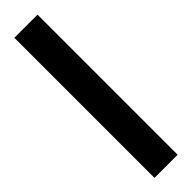

<svg xmlns="http://www.w3.org/2000/svg" viewBox="4 -132 375 375"><g transform="rotate(45 191.5 56.0)"><path d="M-2 88V24H385V88Z"/></g></svg>

Font: Noto Sans Malayalam UI Condensed
Style: Regular
Weight: 400
Width: 3
Designer: Jelle Bosma - Monotype Design Team
Foundry: Monotype Imaging Inc.
Version: Version 2.104; ttfautohint (v1.8.4.7-5d5b)